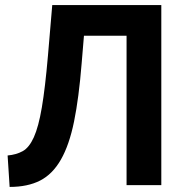

<svg xmlns="http://www.w3.org/2000/svg" viewBox="-20 -730 734 757"><path d="M302 -481Q291 -344 272 -251Q253 -158 220 -100.5Q187 -43 138 -18Q89 7 18 7L10 -117Q44 -120 69.5 -134Q95 -148 113.5 -189Q132 -230 145 -306.5Q158 -383 169 -510L186 -710H616V0H479V-589H311Z"/></svg>

Font: PTCRaleway
Style: Bold
Weight: 700
Designer: Matt McInerney, Pablo Impallari, Rodrigo Fuenzalida
Foundry: Matt McInerney, Pablo Impallari, Rodrigo Fuenzalida
Version: Version 3.000g; ttfautohint (v1.5) -l 8 -r 28 -G 28 -x 14 -D